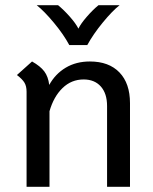

<svg xmlns="http://www.w3.org/2000/svg" viewBox="-20 -717 589 737"><path d="M479 -321V0H391V-310Q391 -358 367 -385Q343 -412 301 -412Q254 -412 220 -379Q186 -346 170 -290V0H82V-365Q82 -386 74 -399.5Q66 -413 45 -429L103 -481Q135 -463 150 -443Q165 -423 169 -391Q192 -433 232 -457Q272 -481 325 -481Q398 -481 438.5 -439Q479 -397 479 -321ZM121 -697H203Q225 -679 248 -653Q271 -627 281 -607Q290 -626 313 -652.5Q336 -679 358 -697H439Q411 -675 374.5 -630.5Q338 -586 315 -544H246Q224 -585 187 -629.5Q150 -674 121 -697Z"/></svg>

Font: KoHo Medium
Style: Regular
Weight: 500
Version: Version 1.000; ttfautohint (v1.6)